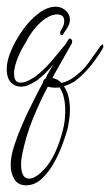

<svg xmlns="http://www.w3.org/2000/svg" viewBox="-20 -258 329 574"><path d="M58 296Q34 296 23 278Q12 260 12 235Q12 210 22 179Q32 148 43.5 121.5Q55 95 60 84Q68 68 80.5 42.5Q93 17 109 -12Q109 -20 116 -23Q121 -34 127.5 -45Q134 -56 140 -66Q116 -37 91 -18Q79 -10 67 -4.5Q55 1 43 1Q24 1 12 -12.5Q0 -26 0 -51Q0 -76 13.5 -107.5Q27 -139 48.5 -169Q70 -199 96 -218.5Q122 -238 147 -238Q163 -238 176 -227Q189 -216 189 -199Q189 -192 186 -184Q183 -177 178.5 -170.5Q174 -164 170 -158Q168 -153 164 -153Q160 -153 160 -160Q160 -165 163 -169Q166 -173 169 -180Q172 -187 172 -194Q172 -207 165.5 -211Q159 -215 151 -215Q138 -215 123.5 -207Q109 -199 95 -185Q79 -169 67 -149Q55 -129 44 -109Q22 -65 22 -38Q22 -11 41 -11Q52 -11 62.5 -16Q73 -21 84 -28Q110 -47 134.5 -76Q159 -105 177 -127Q179 -131 181 -134Q183 -137 185 -140Q187 -144 190 -142Q190 -143 190.5 -143Q191 -143 191 -142Q199 -138 194 -127Q192 -124 183.5 -108.5Q175 -93 164 -74Q153 -55 145 -40.5Q137 -26 137 -25Q154 -21 164 -10Q173 -12 181.5 -16Q190 -20 196 -24Q224 -42 244.5 -70Q265 -98 281 -121Q285 -125 286 -125Q289 -125 289 -120Q289 -116 286 -111Q276 -95 267.5 -83Q259 -71 250 -60Q226 -31 202 -14Q189 -6 171 0Q181 14 185 32Q189 50 189 70Q189 86 186.5 102.5Q184 119 181 131Q176 149 165.5 177Q155 205 139.5 232Q124 259 103.5 277.5Q83 296 58 296ZM67 276Q89 276 119 240Q149 204 168 131Q172 116 173.5 101Q175 86 175 72Q175 52 171 34Q167 16 158 3Q154 4 150.5 4Q147 4 143 4Q132 4 123 1Q98 48 77.5 99Q57 150 46 205Q43 220 43 233Q43 276 67 276Z"/></svg>

Font: Waterfall
Style: Regular
Weight: 400
Designer: Robert E. Leuschke
Foundry: Robert E. Leuschke
Version: Version 1.010; ttfautohint (v1.8.3)